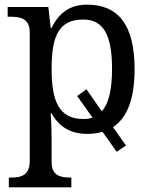

<svg xmlns="http://www.w3.org/2000/svg" viewBox="-20 -566 654 826"><path d="M18 240H287V198H284C240 198 202 190 202 131V35C202 10 201 -39 198 -78H202C231 -26 278 10 355 10C379 10 401 7 421 1L482 87L522 60L466 -19C527 -59 559 -140 559 -269C559 -461 487 -546 355 -546C277 -546 232 -507 202 -446H198L188 -536H13V-494H26C70 -494 108 -485 108 -426V126C108 189 71 198 26 198H18ZM339 -54C234 -54 202 -130 202 -269C202 -413 234 -482 338 -482C427 -482 462 -412 462 -270C462 -184 449 -122 418 -87L352 -182L312 -153L378 -60C366 -56 353 -54 339 -54Z"/></svg>

Font: Noto Serif
Style: Regular
Weight: 400
Designer: Monotype Design Team
Foundry: Monotype Imaging Inc.
Version: Version 2.015